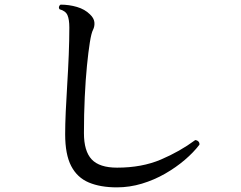

<svg xmlns="http://www.w3.org/2000/svg" viewBox="-20 -786 1040 828"><path d="M484 22Q413 22 363 1Q313 -20 287 -70Q261 -120 261 -207Q261 -248 263.5 -304Q266 -360 270 -423.5Q274 -487 276.5 -550Q279 -613 279 -667Q279 -702 271 -720.5Q263 -739 237 -746Q233 -751 234.5 -757Q236 -763 241 -766Q278 -766 312 -756Q346 -746 368 -724Q385 -708 387 -690.5Q389 -673 381 -657Q374 -644 367.5 -603.5Q361 -563 355 -502.5Q349 -442 345.5 -367.5Q342 -293 342 -212Q342 -134 375.5 -98.5Q409 -63 485 -63Q592 -63 674 -98Q756 -133 822 -182Q831 -181 836 -175.5Q841 -170 840 -162Q815 -129 777 -96.5Q739 -64 692 -37Q645 -10 592 6Q539 22 484 22Z"/></svg>

Font: Zen Old Mincho SemiBold
Style: Regular
Weight: 600
Version: Version 1.500